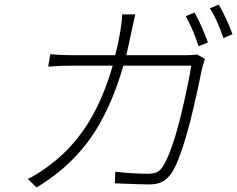

<svg xmlns="http://www.w3.org/2000/svg" viewBox="-20 -795 1040 842"><path d="M101.6 -9.9Q146.7 -32 193.2 -67.1Q228 -93 258.5 -122Q289.1 -150.9 320.7 -190.3Q352.3 -229.8 378.7 -275.2Q405.2 -320.7 430 -379.8Q454.9 -438.9 474.1 -507.1H293Q238.6 -507.1 191.4 -502.8L200.3 -557.2Q244.3 -552.9 299.7 -552.9H485.4Q498.9 -605.1 507.8 -658Q515.6 -706.7 515.3 -731.9H573.2Q571.4 -724.8 557.2 -659.1Q545.8 -600.9 533.4 -552.9H789.4Q825.3 -552.9 844.1 -556.1L878.9 -536.9Q869.3 -507.8 865.4 -491.8Q791.9 -125 731.9 -35.2Q712.4 -8.2 690 2.8Q667.6 13.8 632.8 13.8Q602.3 13.8 483.7 8.9L485.8 -41.9Q562.1 -33 630.3 -33Q651.6 -33 666.7 -39.4Q681.8 -45.8 692.5 -62.9Q712 -90.9 732.8 -150Q753.6 -209.2 770.4 -277.7Q787.3 -346.2 799.4 -404.1Q811.4 -462 818.9 -507.1H521Q496.4 -421.5 465.4 -350Q434.3 -278.4 399.9 -223.5Q365.4 -168.7 323 -122Q280.5 -75.3 237 -40.3Q193.5 -5.3 140.6 27ZM850.9 -592Q830.6 -657.3 794.7 -724.1L833.5 -740.1Q867.5 -676.8 891.7 -609ZM959.9 -627.8Q932.5 -708.8 900.6 -758.9L939.3 -774.9Q954.5 -749.3 972.3 -710.9Q990.1 -672.6 999.6 -644.9Z"/></svg>

Font: Karasuma Gothic
Style: Light Italic
Weight: 300
Italic angle: 9.39998°
Designer: Rasmus Andersson / Ryoko Nishizuka
Foundry: rsms
Version: Version 1.00